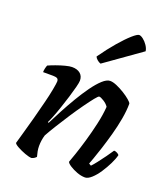

<svg xmlns="http://www.w3.org/2000/svg" viewBox="-140 -867 847 966"><g transform="rotate(20 284.0 -383.5)"><path d="M141 0Q128 0 105 -8.5Q82 -17 63 -27.5Q44 -38 42 -45Q48 -66 59 -105Q70 -144 83 -191.5Q96 -239 108 -288Q118 -327 124.5 -362Q131 -397 131 -406Q131 -418 123.5 -422Q116 -426 101 -426H48Q48 -436 50.5 -446.5Q53 -457 56 -464Q71 -471 94.5 -479.5Q118 -488 141 -494Q164 -500 177 -500Q205 -500 221 -486.5Q237 -473 237 -449Q237 -439 230.5 -413.5Q224 -388 214 -355.5Q204 -323 193 -290.5Q182 -258 172 -233Q162 -208 157 -199L161 -195Q178 -229 199.5 -269.5Q221 -310 245 -350.5Q269 -391 293.5 -425Q318 -459 340.5 -479.5Q363 -500 381 -500Q396 -500 417 -491Q438 -482 459 -469Q480 -456 494.5 -443.5Q509 -431 510 -425Q510 -388 502 -343Q494 -298 481.5 -253Q469 -208 456.5 -169Q444 -130 434.5 -104Q425 -78 423 -73L435 -66Q445 -76 460.5 -96Q476 -116 492 -138Q508 -160 519 -177Q528 -177 536.5 -172Q545 -167 547 -163Q542 -142 528.5 -114.5Q515 -87 497.5 -60.5Q480 -34 461 -17Q442 0 427 0Q406 0 383.5 -8.5Q361 -17 344 -28Q327 -39 325 -47Q330 -60 342 -95Q354 -130 368 -178Q382 -226 393.5 -277Q405 -328 408 -371Q399 -385 381.5 -396Q364 -407 356 -407Q351 -407 335 -387Q319 -367 296 -335Q273 -303 248.5 -265.5Q224 -228 202 -192.5Q180 -157 165 -130Q156 -101 156 -70Q156 -56 158.5 -42.5Q161 -29 165 -15Q162 -11 155.5 -6.5Q149 -2 141 0ZM305 -565Q295 -568 285.5 -576.5Q276 -585 274 -592Q310 -643 344 -682.5Q378 -722 403.5 -744.5Q429 -767 439 -767Q448 -767 461 -757Q474 -747 484.5 -731.5Q495 -716 497 -701Z"/></g></svg>

Font: Texturina SemiBold
Style: Italic
Weight: 600
Italic angle: -11°
Designer: Guillermo Torres Carreño
Foundry: Omnibus-Type
Version: Version 1.002; ttfautohint (v1.8.3)